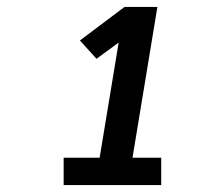

<svg xmlns="http://www.w3.org/2000/svg" viewBox="-20 -858 640 555"><path d="M164 -323V-402H268L323 -735L259 -688L211 -741L340 -838H435L363 -402H446V-323Z"/></svg>

Font: Iosevka SS04 XBd Ex Obl
Style: Regular
Weight: 800
Width: 7
Italic angle: -9°
Monospace: yes
Designer: Belleve Invis
Foundry: Belleve Invis
Version: Version 19.0.0; ttfautohint (v1.8.4)